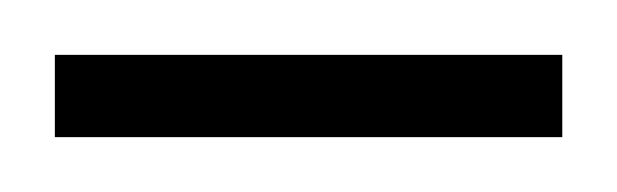

<svg xmlns="http://www.w3.org/2000/svg" viewBox="-20 -674 225 70"><path d="M0 -624V-654H185V-624Z"/></svg>

Font: Saira ExtraCondensed Thin
Style: Regular
Weight: 250
Width: 2
Designer: Hector Gatti with collaboration of the Omnibus-Type team
Foundry: Omnibus-Type
Version: Version 1.101